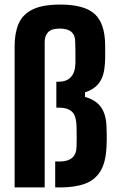

<svg xmlns="http://www.w3.org/2000/svg" viewBox="-20 -820 517 840"><path d="M44 0V-618Q44 -675 61.2 -715.8Q78.5 -756.5 122 -778.2Q165.5 -800 244 -800Q349 -800 394.2 -758.8Q439.5 -717.5 440 -622Q440 -599 440.2 -582.5Q440.5 -566 439 -541.5Q436 -489 415 -459.2Q394 -429.5 352 -416V-396Q398.5 -383 421.2 -352Q444 -321 446 -266Q446.5 -249.5 446.8 -237.2Q447 -225 447 -211.5Q447 -198 446 -178Q443 -109.5 419.2 -70.8Q395.5 -32 351.2 -16Q307 0 243 0H221.5V-113.5H243Q277 -113.5 295.8 -129.8Q314.5 -146 315 -179.5Q315.5 -201.5 315.5 -220.8Q315.5 -240 315 -260.5Q314.5 -314 294.8 -331.5Q275 -349 241 -349H226.5V-462.5H237Q272 -462.5 290.8 -483.5Q309.5 -504.5 310 -544.5Q310 -565 310 -577.8Q310 -590.5 309.8 -603.2Q309.5 -616 309 -637Q309 -666 292.2 -680.5Q275.5 -695 241 -695Q205.5 -695 190.5 -679.2Q175.5 -663.5 175.5 -637.5V0Z"/></svg>

Font: Big Shoulders
Style: Bold
Weight: 700
Designer: Patric King
Foundry: XO Type Co
Version: Version 2.002